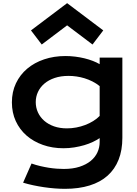

<svg xmlns="http://www.w3.org/2000/svg" viewBox="-20 -943 875 1222"><path d="M180.7 97.7Q208 107.4 236.3 114Q264.6 120.6 291.3 124.8Q317.9 128.9 342.3 130.6Q366.7 132.3 385.7 132.3Q443.4 132.3 486.1 118.4Q528.8 104.5 557.4 81.1Q585.9 57.6 600.1 26.6Q614.3 -4.4 614.3 -39.1V-64Q595.7 -51.3 570.8 -39.6Q545.9 -27.8 516.1 -19Q486.3 -10.3 452.9 -4.9Q419.4 0.5 383.8 0.5Q313 0.5 252.9 -20.8Q192.9 -42 148.9 -80.3Q105 -118.7 80.3 -172.4Q55.7 -226.1 55.7 -291.5Q55.7 -358.4 81.5 -412.8Q107.4 -467.3 153.1 -505.9Q198.7 -544.4 261.2 -565.4Q323.7 -586.4 397 -586.4Q428.2 -586.4 459 -582.5Q489.7 -578.6 517.8 -571.8Q545.9 -564.9 570.6 -555.4Q595.2 -545.9 614.3 -534.7V-576.2H758.8V-65.9Q758.8 12.7 734.9 73.2Q710.9 133.8 664.8 175Q618.7 216.3 550.3 237.5Q481.9 258.8 393.6 258.8Q361.8 258.8 327.6 256.1Q293.5 253.4 259 248.3Q224.6 243.2 191.2 236.1Q157.7 229 127 219.7ZM207.5 -293Q207.5 -258.3 221.4 -227.8Q235.4 -197.3 261.2 -174.6Q287.1 -151.9 323.7 -138.9Q360.4 -126 406.2 -126Q436 -126 465.6 -131.6Q495.1 -137.2 522.2 -147.5Q549.3 -157.7 573 -172.4Q596.7 -187 614.3 -205.1V-395Q592.3 -412.6 567.9 -424.8Q543.5 -437 518.1 -444.8Q492.7 -452.6 466.8 -456.3Q440.9 -460 416.5 -460Q366.7 -460 327.9 -446.8Q289.1 -433.6 262.5 -410.9Q235.8 -388.2 221.7 -357.9Q207.5 -327.6 207.5 -293ZM177.2 -749.5 407.2 -922.9 637.2 -749.5 568.8 -659.7 407.2 -781.7 245.6 -659.7Z"/></svg>

Font: Krona One
Style: Regular
Weight: 400
Version: Version 1.003